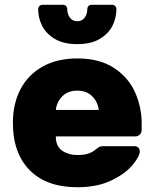

<svg xmlns="http://www.w3.org/2000/svg" viewBox="-20 -775 647 805"><path d="M304 -125Q332 -125 350 -131Q368 -137 381 -148Q392 -157 397 -159.5Q402 -162 414 -162H544Q554 -162 560 -156Q566 -150 566 -140Q566 -120 536 -83.5Q506 -47 447 -18.5Q388 10 304 10Q175 10 104.5 -61.5Q34 -133 34 -260Q34 -339 65.5 -400Q97 -461 158 -495.5Q219 -530 304 -530Q397 -530 457.5 -490.5Q518 -451 546 -388.5Q574 -326 574 -258V-230Q574 -219 566 -211Q558 -203 547 -203H214Q214 -161 241 -143Q268 -125 304 -125ZM394 -314Q390 -348 366.5 -371.5Q343 -395 304 -395Q265 -395 241.5 -371.5Q218 -348 214 -314ZM159 -755H243Q252 -755 257 -749.5Q262 -744 262 -736Q262 -716 273 -701Q284 -686 304 -686Q324 -686 335 -701Q346 -716 346 -736Q346 -744 351 -749.5Q356 -755 365 -755H449Q458 -755 463 -749.5Q468 -744 468 -736Q468 -700 451.5 -667Q435 -634 398.5 -612Q362 -590 304 -590Q246 -590 209.5 -612Q173 -634 156.5 -667Q140 -700 140 -736Q140 -744 145 -749.5Q150 -755 159 -755Z"/></svg>

Font: Rubik
Style: Regular
Weight: 700
Designer: Hubert & Fischer
Foundry: Hubert & Fischer
Version: Version 1.100